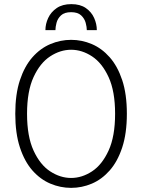

<svg xmlns="http://www.w3.org/2000/svg" viewBox="-20 -899 690 930"><path d="M324.5 11Q272.5 11 224 -9.5Q175.5 -30 137.2 -73.2Q99 -116.5 76.5 -184.8Q54 -253 54 -348Q54 -443 76.5 -510.8Q99 -578.5 137.2 -621.8Q175.5 -665 224 -685.5Q272.5 -706 324.5 -706Q376.5 -706 424.8 -685.5Q473 -665 511.2 -621.8Q549.5 -578.5 572 -510.8Q594.5 -443 594.5 -348Q594.5 -253 572 -184.8Q549.5 -116.5 511.2 -73.2Q473 -30 424.8 -9.5Q376.5 11 324.5 11ZM324.5 -37Q377 -37 425.8 -69Q474.5 -101 506 -169.8Q537.5 -238.5 537.5 -348Q537.5 -457 506 -525.5Q474.5 -594 425.8 -626Q377 -658 324.5 -658Q272 -658 223 -626Q174 -594 142.5 -525.5Q111 -457 111 -348Q111 -238.5 142.5 -169.8Q174 -101 223 -69Q272 -37 324.5 -37ZM325.5 -879Q368.5 -879 395.8 -860Q423 -841 436 -812Q449 -783 449 -753H400.5Q400.5 -768 395 -788.5Q389.5 -809 373 -824.5Q356.5 -840 324.5 -840Q292 -840 275.5 -824.5Q259 -809 253.8 -788.5Q248.5 -768 248.5 -753H200Q200 -783 213.5 -812Q227 -841 254.8 -860Q282.5 -879 325.5 -879Z"/></svg>

Font: Trispace ExtraLight
Style: Regular
Weight: 200
Designer: Tyler Finck
Foundry: Etcetera Type Company
Version: Version 1.210; ttfautohint (v1.8.3)